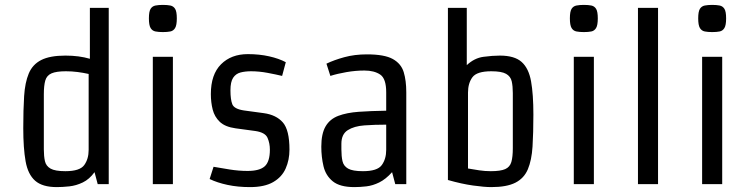

<svg xmlns="http://www.w3.org/2000/svg" viewBox="-20 -752 3059 784"><path d="M75 -229Q75 -304 78.5 -359.5Q82 -415 97.5 -452Q113 -489 148.5 -507Q184 -525 247 -525Q303 -525 347 -512V-720H424V0H379L366 -49Q345 -20 318 -7Q291 6 263 9Q235 12 212 12Q153 12 123.5 -14Q94 -40 84.5 -93.5Q75 -147 75 -229ZM342 -140V-450Q320 -455 296.5 -458Q273 -461 249 -461Q210 -461 190.5 -452.5Q171 -444 165 -423.5Q159 -403 159 -367V-142Q159 -114 163.5 -94Q168 -74 186.5 -63.5Q205 -53 247 -53Q306 -53 324 -78Q342 -103 342 -140Z M686 -520V0H604V-520ZM645 -732Q663 -732 675.5 -729.5Q688 -727 695 -716Q702 -705 702 -677Q702 -649 695 -637.5Q688 -626 675.5 -623.5Q663 -621 645 -621Q628 -621 615 -623.5Q602 -626 595 -637.5Q588 -649 588 -677Q588 -705 595 -716Q602 -727 615 -729.5Q628 -732 645 -732Z M976 -301 1057 -290Q1108 -283 1135 -252Q1162 -221 1162 -141Q1162 -99 1146.5 -64Q1131 -29 1095.5 -8.5Q1060 12 1001 12Q951 12 909 3Q867 -6 836 -21L852 -71Q880 -66 917.5 -60Q955 -54 991 -54Q1040 -54 1061 -73Q1082 -92 1082 -141Q1082 -167 1072.5 -189Q1063 -211 1023 -217L942 -228Q899 -234 877.5 -254.5Q856 -275 848.5 -304.5Q841 -334 841 -368Q841 -448 882.5 -489.5Q924 -531 992 -531Q1039 -531 1079 -522Q1119 -513 1147 -498L1132 -442Q1107 -448 1072.5 -454.5Q1038 -461 1005 -461Q981 -461 962 -456Q943 -451 932 -434.5Q921 -418 921 -383Q921 -346 928.5 -326.5Q936 -307 976 -301Z M1594 0 1581 -49Q1555 -20 1528.5 -7Q1502 6 1476 9Q1450 12 1427 12Q1368 12 1339 -11.5Q1310 -35 1301 -73Q1292 -111 1292 -153Q1292 -206 1309.5 -236Q1327 -266 1361.5 -279Q1396 -292 1445 -295.5Q1494 -299 1557 -300V-375Q1557 -431 1532.5 -447.5Q1508 -464 1468 -464Q1432 -464 1394.5 -457.5Q1357 -451 1329 -442L1313 -492Q1344 -507 1386 -518.5Q1428 -530 1478 -530Q1550 -530 1584 -511Q1618 -492 1628.5 -457.5Q1639 -423 1639 -375V0ZM1557 -140V-243Q1510 -243 1468 -240Q1426 -237 1400 -220.5Q1374 -204 1374 -165V-142Q1374 -114 1378.5 -94Q1383 -74 1401.5 -63.5Q1420 -53 1462 -53Q1521 -53 1539 -78Q1557 -103 1557 -140Z M1809 -720H1886V-486Q1917 -515 1954 -520Q1991 -525 2021 -525Q2081 -525 2110 -499Q2139 -473 2148.5 -420Q2158 -367 2158 -284Q2158 -209 2154.5 -153.5Q2151 -98 2135.5 -61Q2120 -24 2084.5 -6Q2049 12 1986 12Q1958 12 1911.5 5.5Q1865 -1 1809 -17ZM1891 -374V-64Q1914 -60 1937 -56.5Q1960 -53 1984 -53Q2024 -53 2043 -61.5Q2062 -70 2068 -90.5Q2074 -111 2074 -147V-372Q2074 -400 2069.5 -420Q2065 -440 2046.5 -450.5Q2028 -461 1986 -461Q1927 -461 1909 -436.5Q1891 -412 1891 -374Z M2405 -520V0H2323V-520ZM2364 -732Q2382 -732 2394.5 -729.5Q2407 -727 2414 -716Q2421 -705 2421 -677Q2421 -649 2414 -637.5Q2407 -626 2394.5 -623.5Q2382 -621 2364 -621Q2347 -621 2334 -623.5Q2321 -626 2314 -637.5Q2307 -649 2307 -677Q2307 -705 2314 -716Q2321 -727 2334 -729.5Q2347 -732 2364 -732Z M2585 0V-720H2667V0Z M2929 -520V0H2847V-520ZM2888 -732Q2906 -732 2918.5 -729.5Q2931 -727 2938 -716Q2945 -705 2945 -677Q2945 -649 2938 -637.5Q2931 -626 2918.5 -623.5Q2906 -621 2888 -621Q2871 -621 2858 -623.5Q2845 -626 2838 -637.5Q2831 -649 2831 -677Q2831 -705 2838 -716Q2845 -727 2858 -729.5Q2871 -732 2888 -732Z"/></svg>

Font: Strait
Style: Regular
Weight: 400
Designer: Eduardo Rodriguez Tunni
Foundry: Eduardo Rodriguez Tunni
Version: Version 1.002; ttfautohint (v1.8.4.7-5d5b);gftools[0.9.23]